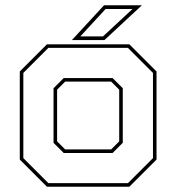

<svg xmlns="http://www.w3.org/2000/svg" viewBox="-20 -708 668 728"><path d="M158 0 55 -103V-437L158 -540H470.5L573.5 -437V-103L470.5 0ZM163.5 -13.5H465L560 -108.5V-431.5L465 -526.5H163.5L68.5 -431.5V-108.5ZM221.5 -128 183 -166.5V-373.5L221.5 -412H407L445.5 -373.5V-166.5L407 -128ZM227 -141.5H401.5L432 -172V-368L401.5 -398.5H227L196.5 -368V-172ZM252.5 -556 374.5 -688H518L376 -556ZM284.5 -570H370.5L482.5 -674H380.5Z"/></svg>

Font: Tourney Thin Thin
Style: Regular
Weight: 250
Version: Version 1.015